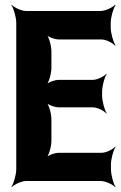

<svg xmlns="http://www.w3.org/2000/svg" viewBox="-20 -757 508 803"><path d="M407 -358V-373C407 -397 417 -434 426 -447L425 -449C415 -437 387 -423 368 -423H227C208 -423 178 -412 169 -399L171 -397C184 -409 195 -449 195 -473V-542C195 -566 184 -606 171 -618L169 -616C178 -603 208 -592 227 -592H404C423 -592 451 -578 461 -566L463 -568C454 -581 443 -618 443 -642V-661C443 -685 454 -722 463 -735L461 -737C450 -725 420 -711 400 -711H90C70 -711 40 -725 29 -737L28 -735C37 -722 48 -685 48 -661V-50C48 -26 37 11 28 24L29 26C40 14 70 0 90 0H401C421 0 451 14 462 26L463 24C454 11 444 -26 444 -50V-68C444 -92 454 -129 463 -142L462 -144C452 -132 424 -118 405 -118H227C208 -118 178 -107 169 -94L171 -92C184 -104 195 -144 195 -168V-258C195 -282 184 -322 171 -334L169 -332C178 -319 208 -308 227 -308H368C387 -308 415 -294 425 -282L426 -284C417 -297 407 -334 407 -358Z"/></svg>

Font: Asimov
Style: EdgeExtreme
Weight: 500
Designer: Google
Version: Version 2.000980: 2014